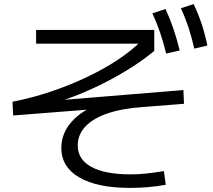

<svg xmlns="http://www.w3.org/2000/svg" viewBox="-20 -875 1040 936"><path d="M614 41Q454 41 366.5 -10Q279 -61 279 -154Q279 -226 330.5 -283Q382 -340 477 -374L478 -346L44 -312L41 -379Q138 -398 231 -429.5Q324 -461 407.5 -501Q491 -541 559.5 -587Q628 -633 674 -681L696 -662H156V-729H732V-627Q687 -589 629 -551.5Q571 -514 505 -479.5Q439 -445 369 -416.5Q299 -388 230 -368L215 -382L874 -436L877 -369L674 -353Q573 -346 502.5 -321.5Q432 -297 395.5 -257.5Q359 -218 359 -166Q359 -98 425 -61.5Q491 -25 617 -25Q656 -25 693.5 -29Q731 -33 779 -41L788 26Q741 34 699.5 37.5Q658 41 614 41ZM790 -614Q776 -671 760 -717.5Q744 -764 723 -810L787 -831Q809 -783 825.5 -734.5Q842 -686 856 -629ZM927 -638Q914 -696 898.5 -742.5Q883 -789 862 -835L924 -855Q947 -807 963 -758.5Q979 -710 991 -653Z"/></svg>

Font: M PLUS 1 Thin
Style: Regular
Weight: 400
Version: Version 1.001